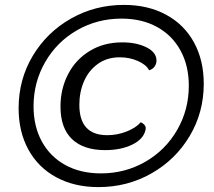

<svg xmlns="http://www.w3.org/2000/svg" viewBox="-20 -752 874 784"><path d="M56 -310Q56 -427 113.5 -523.5Q171 -620 269.5 -676Q368 -732 486 -732Q584 -732 658 -692Q732 -652 772 -579Q812 -506 812 -410Q812 -293 754.5 -196.5Q697 -100 598.5 -44Q500 12 382 12Q284 12 210 -28Q136 -68 96 -141Q56 -214 56 -310ZM751 -402Q751 -484 717 -546Q683 -608 621 -642Q559 -676 476 -676Q377 -676 294.5 -628.5Q212 -581 164.5 -498.5Q117 -416 117 -318Q117 -236 151 -174Q185 -112 247 -78Q309 -44 392 -44Q491 -44 573.5 -91.5Q656 -139 703.5 -221.5Q751 -304 751 -402ZM227 -317Q227 -389 258 -449Q289 -509 346.5 -544Q404 -579 479 -579Q538 -579 578.5 -558.5Q619 -538 619 -505Q619 -491 611 -480Q603 -469 589 -465Q577 -488 543 -503Q509 -518 469 -518Q417 -518 379.5 -491Q342 -464 323 -420Q304 -376 304 -324Q304 -200 418 -200Q459 -200 497 -215Q535 -230 555 -253Q575 -243 575 -229Q575 -224 574 -221Q566 -184 520 -161.5Q474 -139 409 -139Q321 -139 274 -184Q227 -229 227 -317Z"/></svg>

Font: Thasadith
Style: Bold Italic
Weight: 700
Italic angle: -9°
Designer: Cadson Demak Co.,Ltd.
Foundry: Cadson Demak Co.,Ltd.
Version: Version 1.000; ttfautohint (v1.6)